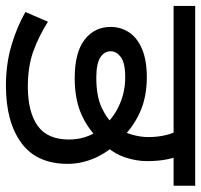

<svg xmlns="http://www.w3.org/2000/svg" viewBox="-42 -626 662 631"><g transform="rotate(90 288.5 -311.0)"><path d="M255 0Q184 0 123 -18Q62 -36 13 -64L45 -138Q94 -107 143.5 -89.5Q193 -72 258 -72Q341 -72 386.5 -104Q432 -136 432 -207Q432 -261 403 -303Q374 -345 327.5 -368.5Q281 -392 228 -392Q180 -392 161 -377.5Q142 -363 142 -345Q142 -323 162.5 -310Q183 -297 229 -297Q289 -297 327 -314.5Q365 -332 386.5 -358.5Q408 -385 416 -414Q424 -443 424 -467Q424 -499 417.5 -525.5Q411 -552 401 -567L445 -551H-7V-622H584V-551H456L487 -565Q493 -552 498 -525Q503 -498 503 -463Q503 -428 490.5 -391Q478 -354 448 -322L437 -312Q402 -272 351.5 -249Q301 -226 230 -226Q146 -226 104 -258.5Q62 -291 62 -344Q62 -378 80 -405Q98 -432 135 -447.5Q172 -463 227 -463Q294 -463 344.5 -439.5Q395 -416 431 -377L444 -366Q479 -327 495.5 -286Q512 -245 512 -203Q512 -101 443 -50.5Q374 0 255 0Z"/></g></svg>

Font: gurmukhi25
Style: Book
Weight: 400
Designer: Jelle Bosma - Monotype Design Team
Foundry: Monotype Imaging Inc.
Version: Version 2.003